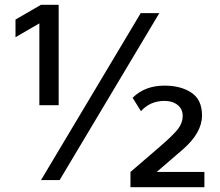

<svg xmlns="http://www.w3.org/2000/svg" viewBox="-20 -755 921 805"><path d="M226 -735V-314H145V-657L45 -599V-673L152 -735ZM570 -700H648L230 0H152ZM527 -34 649 -139Q707 -189 726.5 -214.5Q746 -240 746 -269Q746 -298 724.5 -315Q703 -332 670 -332Q610 -332 571 -289L536 -345Q587 -396 670 -396Q738 -396 782.5 -366.5Q827 -337 827 -271Q827 -198 746 -128L637 -34H837V30H527Z"/></svg>

Font: KoHo SemiBold
Style: Regular
Weight: 600
Designer: Cadson Demak & Katatrad Team
Foundry: Cadson Demak Co.,Ltd.
Version: Version 1.000; ttfautohint (v1.6)